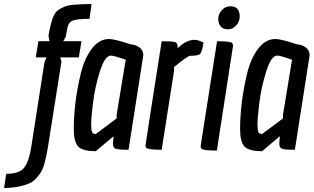

<svg xmlns="http://www.w3.org/2000/svg" viewBox="-101 -741 1552 950"><path d="M-81 189 -70 119Q-4 119 19.5 87.5Q43 56 54 -16L119 -433L129 -457H76L89 -537H144L139 -564Q156 -669 184 -689Q218 -714 261.5 -717.5Q305 -721 352 -721L342 -648Q270 -648 251 -635Q237 -625 232.5 -603.5Q228 -582 224 -558L212 -537H302L289 -457H197L203 -436L136 -12Q120 83 101 112Q72 155 45 166Q-10 189 -81 189Z M439 -548Q466 -548 544 -522Q572 -520 590 -505.5Q608 -491 608 -467Q608 -466 535 0Q485 0 471.5 -5Q458 -10 458 -29Q458 -31 458 -34L461 -67L373 7Q306 7 285 -17Q264 -41 264 -101.5Q264 -162 272 -230.5Q280 -299 298 -374.5Q316 -450 352.5 -499Q389 -548 439 -548ZM448 -466Q418 -466 393.5 -388.5Q369 -311 359.5 -234.5Q350 -158 350 -127.5Q350 -97 354.5 -87.5Q359 -78 373 -78L476 -155V-172L519 -434L522 -445Q463 -466 448 -466Z M622 -10Q619 -14 619 -21Q619 -28 699 -537Q751 -537 764.5 -533Q778 -529 778 -510V-502Q820 -544 862 -544Q879 -544 906 -530Q898 -483 889 -474Q880 -465 840 -465Q828 -465 760 -409V-389L699 0Q630 0 622 -10Z M1038 -710Q1085 -710 1085 -660Q1085 -634 1067.5 -615Q1050 -596 1026.5 -596Q1003 -596 991 -610Q979 -624 979 -647.5Q979 -671 996.5 -690.5Q1014 -710 1038 -710ZM1052 -514 972 4Q903 4 895 -6Q892 -10 892 -17Q892 -24 893 -27L973 -537Q1040 -537 1048 -528Q1052 -523 1052 -514Z M1262 -548Q1289 -548 1367 -522Q1395 -520 1413 -505.5Q1431 -491 1431 -467Q1431 -466 1358 0Q1308 0 1294.5 -5Q1281 -10 1281 -29Q1281 -31 1281 -34L1284 -67L1196 7Q1129 7 1108 -17Q1087 -41 1087 -101.5Q1087 -162 1095 -230.5Q1103 -299 1121 -374.5Q1139 -450 1175.5 -499Q1212 -548 1262 -548ZM1271 -466Q1241 -466 1216.5 -388.5Q1192 -311 1182.5 -234.5Q1173 -158 1173 -127.5Q1173 -97 1177.5 -87.5Q1182 -78 1196 -78L1299 -155V-172L1342 -434L1345 -445Q1286 -466 1271 -466Z"/></svg>

Font: Economica
Style: Bold Italic
Weight: 700
Designer: Vicente Lamonaca
Foundry: Vicente Lamonaca
Version: Version 1.100